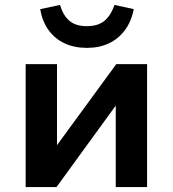

<svg xmlns="http://www.w3.org/2000/svg" viewBox="-20 -758 700 778"><path d="M84 0V-498H211V-163H206L451 -498H576V0H449V-337H454L209 0ZM332 -564Q281 -564 241.5 -582.5Q202 -601 176.5 -636.5Q151 -672 143 -721L223 -738Q236 -695 261.5 -673.5Q287 -652 332 -652Q377 -652 403 -673.5Q429 -695 444 -738L522 -721Q512 -670 485.5 -635Q459 -600 420.5 -582Q382 -564 332 -564Z"/></svg>

Font: Nunito Sans 8pt
Style: Bold
Weight: 700
Version: Version 3.101;gftools[0.9.27]